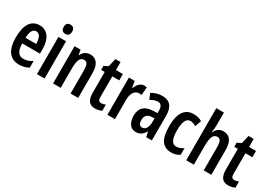

<svg xmlns="http://www.w3.org/2000/svg" viewBox="8 -1587 3389 2424"><g transform="rotate(30 1703.0 -375.0)"><path d="M225 -552C102 -552 38 -452 38 -268C38 -102 96 10 244 10C294 10 340 -1 382 -26V-122C337 -93 297 -81 253 -81C183 -81 147 -133 146 -243H405V-310C405 -453 343 -552 225 -552ZM225 -464C277 -464 302 -407 302 -325H147C149 -424 179 -464 225 -464Z M557 -753C516 -753 495 -730 495 -685C495 -641 517 -618 557 -618C597 -618 618 -641 618 -685C618 -729 599 -753 557 -753ZM612 -543H501V0H612Z M963 -553C913 -553 867 -528 843 -474H836L824 -543H736V0H847V-270C847 -403 869 -454 930 -454C976 -454 991 -413 991 -333V0H1102V-363C1102 -488 1051 -553 963 -553Z M1385 -87C1350 -87 1339 -109 1339 -153V-451H1440V-543H1339V-660H1264L1236 -540L1176 -511V-451H1228V-151C1228 -43 1265 10 1350 10C1385 10 1421 2 1447 -12V-101C1423 -92 1403 -87 1385 -87Z M1747 -553C1694 -553 1656 -508 1634 -452H1628L1613 -543H1528V0H1638V-280C1638 -372 1675 -436 1744 -436C1752 -436 1767 -435 1776 -430L1786 -547C1770 -552 1758 -553 1747 -553Z M2012 -554C1958 -554 1904 -539 1857 -510L1892 -428C1935 -452 1967 -463 2001 -463C2046 -463 2066 -429 2066 -366V-335L1999 -332C1883 -327 1820 -270 1820 -158C1820 -70 1857 10 1944 10C2005 10 2043 -18 2075 -74H2077L2094 0H2176V-363C2176 -489 2122 -554 2012 -554ZM2025 -256 2066 -259V-207C2066 -128 2035 -79 1988 -79C1952 -79 1932 -103 1932 -158C1932 -218 1962 -254 2025 -256Z M2464 10C2507 10 2547 0 2582 -26V-123C2546 -98 2516 -86 2478 -86C2417 -86 2387 -147 2387 -269C2387 -392 2416 -457 2475 -457C2503 -457 2528 -448 2560 -430L2592 -521C2560 -541 2524 -553 2467 -553C2331 -553 2275 -439 2275 -268C2275 -80 2330 10 2464 10Z M2788 -573V-760H2677V0H2788V-270C2788 -396 2810 -454 2873 -454C2915 -454 2932 -417 2932 -333V0H3043V-363C3043 -485 2997 -553 2903 -553C2850 -553 2807 -524 2786 -473H2779C2784 -501 2788 -541 2788 -573Z M3326 -87C3291 -87 3280 -109 3280 -153V-451H3381V-543H3280V-660H3205L3177 -540L3117 -511V-451H3169V-151C3169 -43 3206 10 3291 10C3326 10 3362 2 3388 -12V-101C3364 -92 3344 -87 3326 -87Z"/></g></svg>

Font: Noto Sans Sinhala UI ExtraCondensed SemiBold
Style: Regular
Weight: 600
Width: 2
Designer: Jelle Bosma - Monotype Design Team
Foundry: Monotype Imaging Inc.
Version: Version 2.006